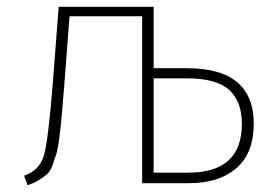

<svg xmlns="http://www.w3.org/2000/svg" viewBox="-20 -540 808 566"><path d="M531 -339Q728 -339 728 -175Q728 -88 676.5 -44Q625 0 538 0H399V-492H185L169 -283Q164 -226 162 -200Q160 -174 155.5 -138Q151 -102 146.5 -87.5Q142 -73 135 -53.5Q128 -34 117.5 -25.5Q107 -17 93.5 -8.5Q80 0 61 6L51 -22Q97 -38 109.5 -82Q122 -126 135 -286L153 -520H433V-339ZM535 -31Q693 -31 693 -175Q693 -241 655.5 -275Q618 -309 532 -309H433V-31Z"/></svg>

Font: Fira Sans UltraLight
Style: Regular
Weight: 200
Designer: Carrois Corporate & Edenspiekermann AG
Foundry: Carrois Corporate GbR & Edenspiekermann AG
Version: Version 4.106;PS 004.106;hotconv 1.0.70;makeotf.lib2.5.58329